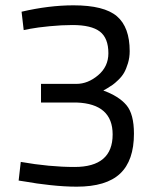

<svg xmlns="http://www.w3.org/2000/svg" viewBox="-20 -691 570 721"><path d="M61 -647Q164 -671 256 -671Q371 -671 419 -630Q467 -589 467 -499Q467 -475 460.5 -453.5Q454 -432 446 -418Q438 -404 424.5 -391Q411 -378 403 -372.5Q395 -367 382 -359Q369 -351 368 -351Q426 -330 454.5 -296.5Q483 -263 483 -189Q483 -88 431 -39Q379 10 268 10Q222 10 167.5 4Q113 -2 82 -8L50 -13L58 -83Q166 -64 260 -64Q403 -64 403 -186Q403 -301 268 -306H134V-376H267Q310 -376 348.5 -408.5Q387 -441 387 -491Q387 -548 355 -572.5Q323 -597 252 -597Q212 -597 166 -592.5Q120 -588 94 -583L69 -578Z"/></svg>

Font: TypoPRO Titillium Text
Style: 400 wt
Weight: 400
Designer: Accademia di Belle Arti di Urbino and others
Foundry: Accademia di Belle Arti di Urbino and others.
Version: Version 25.000